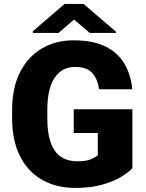

<svg xmlns="http://www.w3.org/2000/svg" viewBox="-20 -921 722 951"><path d="M635.7 -379.9V-87.9Q617.7 -67.9 580.3 -45.2Q543 -22.5 486.3 -6.3Q429.7 9.8 353 9.8Q258.8 9.8 188.2 -30.5Q117.7 -70.8 78.9 -147.9Q40 -225.1 40 -335.4V-375Q40 -485.8 79.1 -563Q118.2 -640.1 186.8 -680.7Q255.4 -721.2 343.8 -721.2Q441.9 -721.2 503.4 -690.2Q564.9 -659.2 596.7 -604.7Q628.4 -550.3 635.3 -479H470.7Q462.9 -531.7 436 -560.5Q409.2 -589.4 349.6 -589.4Q287.6 -589.4 251 -536.4Q214.4 -483.4 214.4 -376V-335.4Q214.4 -229 250.7 -175.5Q287.1 -122.1 365.2 -122.1Q406.2 -122.1 429.9 -132.1Q453.6 -142.1 464.4 -151.9V-262.2H345.2V-379.9ZM394 -901.4 554.2 -764.2V-757.8H424.8L346.7 -824.2L269.5 -757.8H142.6V-766.1L299.8 -901.4Z"/></svg>

Font: Vazirmatn RD UI FD Black
Style: Regular
Weight: 900
Designer: Saber Rastikerdar
Foundry: Saber Rastikerdar
Version: Version 33.003